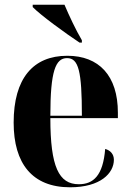

<svg xmlns="http://www.w3.org/2000/svg" viewBox="-20 -786 556 816"><path d="M318 -605H328V-615C303 -657 273 -721 254 -766H119V-756C153 -721 259 -644 318 -605ZM278 10C407 10 464 -50 464 -107C464 -131 449 -147 427 -153C418 -40 377 -3 315 -3C230 -3 194 -77 194 -284H481V-307C481 -465 400 -549 266 -549C121 -549 38 -453 38 -265C38 -91 117 10 278 10ZM328 -294H194C194 -484 216 -539 265 -539C314 -539 328 -484 328 -294Z"/></svg>

Font: Noto Serif Display Condensed ExtraBold
Style: Regular
Weight: 800
Width: 3
Designer: Monotype Design Team
Foundry: Monotype Imaging Inc.
Version: Version 2.009